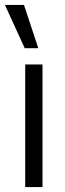

<svg xmlns="http://www.w3.org/2000/svg" viewBox="-32 -757 262 777"><path d="M70 0V-496H140V0ZM68 -562 -12 -737H65L123 -562Z"/></svg>

Font: Host Grotesk Light
Style: Regular
Weight: 300
Designer: Doukan Karapınar
Foundry: Element Type
Version: Version 1.003